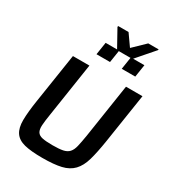

<svg xmlns="http://www.w3.org/2000/svg" viewBox="-236 -1149 1173 1291"><g transform="rotate(30 350.5 -503.5)"><path d="M58 0ZM545 -688H673L614 -306Q599 -210 581.5 -149Q564 -88 530.5 -53Q497 -18 441.5 -5Q386 8 297 8Q208 8 156.5 -5Q105 -18 81.5 -53Q58 -88 58.5 -149Q59 -210 74 -306L133 -688H261L197 -270Q188 -215 186 -181.5Q184 -148 195 -130Q206 -112 234 -106Q262 -100 313 -100Q364 -100 393.5 -106Q423 -112 439.5 -130Q456 -148 464 -181.5Q472 -215 481 -270ZM264 -778ZM264 -778 279 -875H384L369 -778ZM460 -778 475 -875H580L565 -778ZM294 -871ZM370 -871 294 -1008 296 -1015H376L438 -927L529 -1015H610L608 -1008L489 -871Z"/></g></svg>

Font: Azeri Sans SemiBold
Style: Italic
Weight: 600
Designer: Hector Gatti & Omnibus-Type (original fonts) / Cristiano Sobral (main changes and remastering)
Foundry: Omnibus-Type
Version: Version 0.07;August 21, 2020;FontCreator 13.0.0.2681 64-bit;